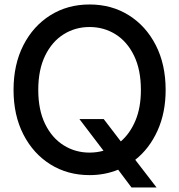

<svg xmlns="http://www.w3.org/2000/svg" viewBox="-20 -759 789 845"><path d="M374 11.7Q277.3 11.7 201.7 -35.6Q126 -83 82.8 -167.5Q39.6 -252 39.6 -363.3Q39.6 -475.1 82.8 -559.8Q126 -644.5 201.7 -691.9Q277.3 -739.3 374 -739.3Q471.2 -739.3 546.9 -691.9Q622.6 -644.5 665.8 -559.8Q709 -475.1 709 -363.3Q709 -262.7 673.1 -183.6Q637.2 -104.5 575.2 -55.7L668.9 65.9H558.6L500 -12.2Q441.4 11.7 374 11.7ZM329.6 -234.9H436.5L511.7 -136.7Q552.2 -171.4 576.2 -228.5Q600.1 -285.6 600.1 -363.3Q600.1 -452.1 569.8 -514.2Q539.6 -576.2 488.3 -608.2Q437 -640.1 374 -640.1Q311.5 -640.1 260.3 -608.2Q209 -576.2 178.7 -514.2Q148.4 -452.1 148.4 -363.3Q148.4 -274.9 178.7 -213.1Q209 -151.4 260.3 -119.4Q311.5 -87.4 374 -87.4Q406.2 -87.4 435.5 -95.7Z"/></svg>

Font: Inter Display Medium
Style: Regular
Weight: 500
Designer: Rasmus Andersson
Foundry: rsms
Version: Version 4.001;git-9221beed3